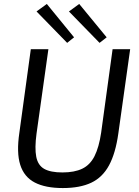

<svg xmlns="http://www.w3.org/2000/svg" viewBox="-20 -939 704 972"><path d="M639 -690 579 -263Q565 -163 532 -102Q499 -41 442 -14Q385 13 298 13Q210 13 156 -15Q102 -43 82.5 -104.5Q63 -166 78 -267L136 -690H225L165 -263Q155 -189 163.5 -145.5Q172 -102 204 -84Q236 -66 296 -66Q357 -66 396.5 -85Q436 -104 458.5 -148.5Q481 -193 492 -267L550 -690ZM381 -919 520 -750 484 -722 329 -881ZM217 -919 355 -750 320 -722 165 -881Z"/></svg>

Font: Exo 2
Style: Italic
Weight: 400
Italic angle: -8°
Designer: Natanael Gama
Foundry: Natanael Gama
Version: Version 2.010